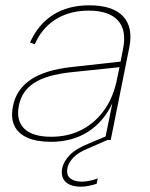

<svg xmlns="http://www.w3.org/2000/svg" viewBox="-20 -527 564 723"><path d="M375 0 403 -138Q370 -68 311 -30.5Q252 7 172 7Q118 7 83 -8.5Q48 -24 34 -54Q20 -84 29 -128Q41 -190 95.5 -227Q150 -264 253 -275L434 -295L443 -341Q458 -413 424 -450Q390 -487 314 -487Q242 -487 189.5 -454Q137 -421 111 -360L93 -367Q124 -436 180.5 -471.5Q237 -507 316 -507Q404 -507 443 -466Q482 -425 467 -349L397 0ZM430 -274 248 -255Q154 -245 107.5 -214Q61 -183 51 -129Q40 -73 71.5 -42.5Q103 -12 173 -12Q237 -12 288 -38.5Q339 -65 373.5 -114Q408 -163 421 -231ZM382 -15 385 0 314 31Q274 47 256 66.5Q238 86 234 105Q229 133 245 145Q261 157 288 157Q314 157 348 145L344 165Q329 170 313.5 173Q298 176 284 176Q260 176 243 168.5Q226 161 218 146Q210 131 214 107Q220 80 243 56.5Q266 33 313 14Z"/></svg>

Font: Albert Sans Thin
Style: Italic
Weight: 250
Italic angle: -11.25°
Designer: Andreas Rasmussen
Foundry: a.Foundry
Version: Version 1.025